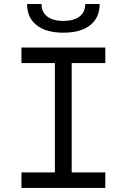

<svg xmlns="http://www.w3.org/2000/svg" viewBox="-20 -928 626 948"><path d="M85.9 0V-76.7H251V-616.7H85.9V-693.4H500V-616.7H334V-76.7H500V0ZM293 -766.6Q207.5 -766.6 160.6 -803.7Q113.8 -840.8 113.8 -908.2H185.1Q185.1 -868.2 213.4 -846.4Q241.7 -824.7 293 -824.7Q344.2 -824.7 372.6 -846.4Q400.9 -868.2 400.9 -908.2H472.2Q472.2 -840.8 425.3 -803.7Q378.4 -766.6 293 -766.6Z"/></svg>

Font: Cascadia Code PL SemiLight
Style: Regular
Weight: 350
Monospace: yes
Designer: Aaron Bell
Foundry: Saja Typeworks
Version: Version 2404.023; ttfautohint (v1.8.4)